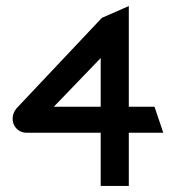

<svg xmlns="http://www.w3.org/2000/svg" viewBox="-20 -605 571 635"><path d="M34 -246C14 -220 20 -190 40 -175C48 -169 57 -166 68 -166H313V10H406V-166H520L491 -252H406V-585L317 -546ZM158 -252 313 -413V-252Z"/></svg>

Font: Charger Pro
Style: ExBdExt
Weight: 400
Designer: Jasper
Foundry: Cannot Into Space Fonts
Version: Version 1.09